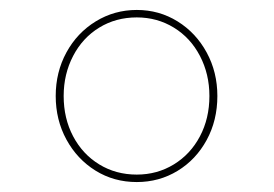

<svg xmlns="http://www.w3.org/2000/svg" viewBox="-20 -722 550 386"><path d="M92 -529Q92 -577 113.5 -616.5Q135 -656 172.5 -679Q210 -702 255 -702Q300 -702 337 -679Q374 -656 395.5 -616.5Q417 -577 417 -529Q417 -480 395.5 -440.5Q374 -401 337 -378.5Q300 -356 255 -356Q209 -356 172 -379Q135 -402 113.5 -441.5Q92 -481 92 -529ZM401 -529Q401 -573 382 -609.5Q363 -646 329.5 -666.5Q296 -687 255 -687Q213 -687 179.5 -666.5Q146 -646 127 -609.5Q108 -573 108 -529Q108 -484 127 -448Q146 -412 179.5 -391.5Q213 -371 255 -371Q296 -371 329.5 -391.5Q363 -412 382 -448Q401 -484 401 -529Z"/></svg>

Font: Hanken Grotesk Thin
Style: Regular
Weight: 100
Designer: Alfredo Marco Pradil
Foundry: Hanken Design Co.
Version: Version 3.014